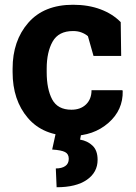

<svg xmlns="http://www.w3.org/2000/svg" viewBox="-20 -558 567 803"><path d="M32.7 0ZM278.8 -99.1Q316.9 -99.1 339.8 -121.3Q362.8 -143.6 362.8 -180.7H491.7L493.2 -177.7Q495.1 -97.7 433.1 -43.7Q371.1 10.3 278.8 10.3Q160.6 10.3 96.7 -64.5Q32.7 -139.2 32.7 -256.3V-271Q32.7 -387.7 98.4 -462.9Q164.1 -538.1 285.6 -538.1Q349.6 -538.1 400.4 -519Q451.2 -500 484.9 -465.3L486.8 -324.2H371.1L347.7 -406.7Q336.9 -416 321.3 -422.1Q305.7 -428.2 285.6 -428.2Q225.1 -428.2 200.2 -384.3Q175.3 -340.3 175.3 -271V-256.3Q175.3 -185.5 198.2 -142.3Q221.2 -99.1 278.8 -99.1ZM320.3 -2 314.9 25.9Q346.2 31.2 367.2 51.3Q388.2 71.3 388.2 110.4Q388.2 162.6 343.5 193.8Q298.8 225.1 216.8 225.1L213.4 146.5Q238.3 146.5 252.9 136.5Q267.6 126.5 267.6 106Q267.6 85.9 252 77.9Q236.3 69.8 198.2 67.4L213.4 -2Z"/></svg>

Font: Roboto Avanza Slab
Style: Bold
Weight: 700
Designer: Google
Version: Version 1.100263; 2013; ttfautohint (v0.94.20-1c74) -l 8 -r 